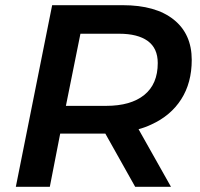

<svg xmlns="http://www.w3.org/2000/svg" viewBox="-20 -720 771 740"><path d="M41 0 181 -700H453Q580 -700 649.5 -644.5Q719 -589 719 -489Q719 -401 678.5 -337.5Q638 -274 563 -240Q540 -229 514 -222L639 0H501L386 -205Q385 -205 385 -205H212L172 0ZM234 -312H389Q484 -312 536 -354Q588 -396 588 -477Q588 -534 549.5 -562Q511 -590 439 -590H290Z"/></svg>

Font: Montserrat Thin SemiBold
Style: Italic
Weight: 600
Italic angle: -11.3°
Version: Version 9.000